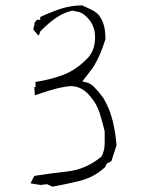

<svg xmlns="http://www.w3.org/2000/svg" viewBox="-20 -702 540 713"><path d="M129.4 -638.7V-628.4H116.7L106.4 -614.7H108.9L104 -594.7V-591.8L121.6 -570.8L125 -572.3L129.4 -585Q133.3 -589.4 140.6 -596.4Q147.9 -603.5 159.9 -614Q171.9 -624.5 184.6 -633.3Q213.9 -654.3 248 -662.6L275.4 -657.2Q294.4 -649.4 310.3 -630.1Q326.2 -610.8 331.5 -585Q333 -573.7 333 -561.5Q333 -549.3 330.6 -536.6Q326.2 -511.7 310.1 -491.2Q266.1 -442.9 212.9 -423.3Q164.1 -405.3 111.8 -397.9V-378.4H107.4L109.4 -348.1Q173.3 -370.1 204.1 -376.5Q222.7 -380.4 241.7 -382.3H242.2Q284.7 -382.3 316.4 -342.8Q339.4 -315.9 350.1 -282.2Q360.4 -249 368.7 -214.8V-167.5Q368.2 -141.1 356.4 -120.1Q298.8 -73.2 231.4 -65.4Q168 -58.6 107.4 -48.8L93.3 -21L130.9 -15.1L154.3 -18.1L174.8 -8.8Q227.1 -18.1 277.8 -30.8Q328.6 -43.5 370.6 -81.5L376 -94.2L393.6 -103.5L412.6 -162.1Q406.2 -243.2 383.8 -297.9Q375.5 -318.4 363.8 -337.9Q347.7 -359.9 331.1 -377.4Q315.4 -393.6 297.4 -397L285.6 -399.4L324.2 -449.7Q340.3 -475.1 351.6 -501.7Q362.8 -528.3 371.6 -556.6Q371.6 -594.2 362.3 -618.7Q356.9 -632.3 347.7 -645.5Q334.5 -659.2 318.4 -666.5Q302.2 -673.8 285.2 -682.1Q242.7 -681.6 204.1 -668.9Q166 -656.2 129.4 -638.7Z"/></svg>

Font: Bakudai
Style: ExtraLight
Weight: 200
Version: Version 1.48